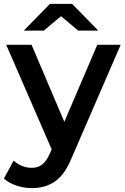

<svg xmlns="http://www.w3.org/2000/svg" viewBox="-37 -764 639 985"><path d="M582 -534 332 43Q297 130 247 165.5Q197 201 126 201Q86 201 47 188Q8 175 -17 152L33 60Q51 77 75.5 87Q100 97 125 97Q158 97 179.5 80Q201 63 219 23L228 2L-5 -534H125L293 -139L462 -534ZM364 -607 276 -681 188 -607H85L219 -744H333L467 -607Z"/></svg>

Font: APTA Sans SemiBold
Style: Bold
Weight: 600
Version: Version 7.200